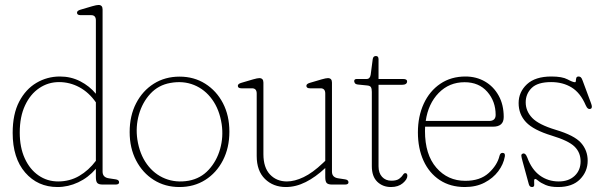

<svg xmlns="http://www.w3.org/2000/svg" viewBox="-20 -743 2424 773"><path d="M31 -208Q31 -283.5 57.2 -333.8Q83.5 -384 126.8 -409.5Q170 -435 221.5 -435Q265.5 -435 303 -415.8Q340.5 -396.5 366 -365.5V-661Q366 -682 347 -682H304.5Q290 -682 290 -692Q290 -700 304 -704L351.5 -718Q369 -723 376.5 -723Q393 -723 393 -705V-52Q393 -28.5 419 -25L445.5 -21Q459.5 -19 459.5 -9Q459.5 0 445.5 0H393.5Q378 0 372 -6Q366 -12 366 -30V-63.5Q335.5 -28 295 -9Q254.5 10 211.5 10Q132 10 81.5 -48.2Q31 -106.5 31 -208ZM59.5 -209.5Q59.5 -149.5 79.8 -105.2Q100 -61 135 -36.8Q170 -12.5 214 -12.5Q261 -12.5 299 -34.8Q337 -57 366 -95.5V-331Q338 -371 299.5 -391.8Q261 -412.5 217.5 -412.5Q174 -412.5 138 -388.2Q102 -364 80.8 -318.5Q59.5 -273 59.5 -209.5Z M703 -434.5Q761 -434.5 806.2 -406Q851.5 -377.5 877.5 -327.8Q903.5 -278 903.5 -213Q903.5 -148 877.5 -97.5Q851.5 -47 806.2 -18.5Q761 10 702.5 10Q644.5 10 599.2 -18.5Q554 -47 528 -97Q502 -147 502 -211.5Q502 -277 528 -327.2Q554 -377.5 599.2 -406Q644.5 -434.5 703 -434.5ZM740 -15.5Q788 -24.5 820.2 -59.5Q852.5 -94.5 866.2 -143.2Q880 -192 872.5 -243Q863.5 -302 834.2 -342.5Q805 -383 761.2 -400.8Q717.5 -418.5 665.5 -409Q617.5 -400.5 585.2 -365.5Q553 -330.5 539.2 -281.5Q525.5 -232.5 533 -181.5Q542 -122.5 571.5 -82Q601 -41.5 644.8 -24Q688.5 -6.5 740 -15.5Z M1013.5 -115V-366.5Q1013.5 -387.5 994.5 -387.5H952Q937.5 -387.5 937.5 -397.5Q937.5 -405.5 951.5 -409.5L999 -423.5Q1016.5 -428.5 1024 -428.5Q1040.5 -428.5 1040.5 -410.5V-122.5Q1040.5 -68.5 1067 -40.5Q1093.5 -12.5 1135 -12.5Q1166 -12.5 1202.2 -29.8Q1238.5 -47 1280 -86.5L1289.5 -95.5V-366.5Q1289.5 -387.5 1270.5 -387.5H1228Q1213.5 -387.5 1213.5 -397.5Q1213.5 -405.5 1227.5 -409.5L1275 -423.5Q1292.5 -428.5 1300 -428.5Q1316.5 -428.5 1316.5 -410.5V-52Q1316.5 -28.5 1342.5 -25L1369 -21Q1383 -19 1383 -9Q1383 0 1369 0H1317Q1301.5 0 1295.5 -6Q1289.5 -12 1289.5 -30V-66.5Q1250.5 -30 1210.8 -10Q1171 10 1131 10Q1080 10 1046.8 -22.5Q1013.5 -55 1013.5 -115Z M1457.5 -399 1422.5 -402.5Q1412 -403.5 1409 -408Q1406 -412.5 1406 -416.5Q1406 -425 1416.5 -425H1456Q1470 -425 1472.5 -443L1480.5 -504Q1482 -517.5 1493.5 -517.5Q1504 -517.5 1504 -504.5V-425H1602.5Q1619 -425 1619 -415.5Q1619 -401.5 1597.5 -401.5H1504V-73.5Q1504 -46.5 1518.2 -31Q1532.5 -15.5 1555.5 -15.5Q1576.5 -15.5 1586.8 -23Q1597 -30.5 1601.8 -38.2Q1606.5 -46 1611.5 -46Q1620 -46 1620 -35Q1620 -21 1601.8 -5.5Q1583.5 10 1554 10Q1521 10 1499 -11.2Q1477 -32.5 1477 -74V-373Q1477 -385.5 1473.5 -391.8Q1470 -398 1457.5 -399Z M2008 -272Q2008 -233 1965 -233H1691.5Q1691 -224.5 1691 -215.5Q1691 -120.5 1736.8 -67.8Q1782.5 -15 1853.5 -15Q1913 -15 1947.5 -46.5Q1982 -78 1991 -115.5Q1994 -127.5 2003 -127.5Q2015 -127.5 2012.5 -113Q2007 -81.5 1986 -53.5Q1965 -25.5 1931 -7.8Q1897 10 1851.5 10Q1793 10 1750.5 -18Q1708 -46 1685.2 -95.8Q1662.5 -145.5 1662.5 -210Q1662.5 -274.5 1686 -325.5Q1709.5 -376.5 1752.8 -405.8Q1796 -435 1854 -435Q1897.5 -435 1932.2 -415Q1967 -395 1987.5 -358.2Q2008 -321.5 2008 -272ZM1850.5 -412Q1788.5 -412 1746.2 -368.8Q1704 -325.5 1694 -256H1949Q1975.5 -256 1975.5 -280.5Q1975.5 -335 1941.8 -373.5Q1908 -412 1850.5 -412Z M2229.5 -12.5Q2269.5 -12.5 2293.5 -35Q2317.5 -57.5 2317.5 -93.5Q2317.5 -129 2293.2 -152.8Q2269 -176.5 2201.5 -197Q2127.5 -219.5 2097.8 -251.2Q2068 -283 2068 -328Q2068 -372.5 2101.5 -403.8Q2135 -435 2200 -435Q2243.5 -435 2264.8 -423.5Q2286 -412 2295 -412Q2298.5 -412 2298.5 -417.8Q2298.5 -423.5 2300.2 -429.2Q2302 -435 2309.5 -435Q2314.5 -435 2318.2 -432Q2322 -429 2325.5 -419L2359.5 -327.5Q2366.5 -309.5 2359 -305.5Q2346.5 -299.5 2338 -319.5Q2316.5 -369.5 2281.2 -391Q2246 -412.5 2199 -412.5Q2144.5 -412.5 2120.5 -388.8Q2096.5 -365 2096.5 -331Q2096.5 -295.5 2122.8 -268.2Q2149 -241 2217 -220.5Q2292.5 -198 2319.2 -167.8Q2346 -137.5 2346 -96Q2346 -52.5 2315.2 -21.2Q2284.5 10 2227 10Q2196 10 2176.8 1.8Q2157.5 -6.5 2148 -14.5Q2138.5 -22.5 2135.5 -22.5Q2130 -22.5 2130.5 -14.5Q2131 -6.5 2130.8 1.8Q2130.5 10 2122 10Q2112 10 2109 -1.5L2084 -93Q2079.5 -109 2079 -115.5Q2078.5 -122 2083.5 -124Q2095 -129.5 2103 -108.5Q2120.5 -60.5 2153.5 -36.5Q2186.5 -12.5 2229.5 -12.5Z"/></svg>

Font: Fraunces 144pt SuperSoft Thin
Style: Regular
Weight: 100
Version: Version 1.000;[0bf87f6ff]